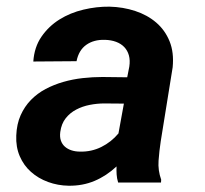

<svg xmlns="http://www.w3.org/2000/svg" viewBox="-20 -559 627 588"><path d="M341.8 0Q337.9 -12.7 337.2 -24.7Q336.4 -36.6 336.9 -49.3Q306.2 -20.5 269.8 -5.1Q233.4 10.3 190.4 9.8Q157.2 9.3 127.2 -1.7Q97.2 -12.7 75 -32.5Q52.7 -52.2 40.5 -80.6Q28.3 -108.9 29.8 -144Q31.2 -179.2 43.2 -206.1Q55.2 -232.9 74.7 -252.9Q94.2 -272.9 119.6 -286.4Q145 -299.8 173.8 -308.1Q202.6 -316.4 233.2 -319.8Q263.7 -323.2 293.5 -323.2L369.6 -322.3L376 -355Q378.9 -374 374.8 -389.2Q370.6 -404.3 360.6 -414.8Q350.6 -425.3 335.4 -430.9Q320.3 -436.5 301.3 -437Q267.1 -438 244.1 -421.6Q221.2 -405.3 214.4 -371.6L82 -370.6Q85 -414.6 106.9 -446.5Q128.9 -478.5 162.1 -499.3Q195.3 -520 235.6 -529.5Q275.9 -539.1 315.4 -538.6Q356.9 -537.6 394 -525.4Q431.2 -513.2 458.3 -490Q485.4 -466.8 499.3 -432.6Q513.2 -398.4 508.8 -353L472.2 -126Q467.8 -97.2 465.6 -67.1Q463.4 -37.1 473.6 -8.8L473.1 0ZM225.1 -94.7Q259.8 -93.8 290.3 -108.9Q320.8 -124 342.8 -150.4L359.4 -241.7L299.3 -242.2Q277.3 -242.2 254.9 -237.8Q232.4 -233.4 213.4 -223.4Q194.3 -213.4 181.2 -196.8Q168 -180.2 164.6 -154.8Q162.6 -139.6 166.5 -128.4Q170.4 -117.2 178.7 -109.9Q187 -102.5 199 -98.6Q210.9 -94.7 225.1 -94.7Z"/></svg>

Font: TypoPRO Roboto Mono
Style: Bold Italic
Weight: 700
Designer: Google
Version: Version 2.000986; 2015; ttfautohint (v1.3)